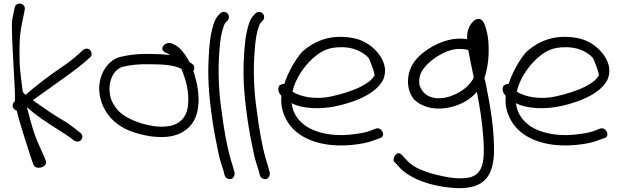

<svg xmlns="http://www.w3.org/2000/svg" viewBox="-20 -761 3361 1046"><path d="M60 -208C38 -192 51 -162 71 -159C74 -148 78 -133 81 -120C101 -46 138 63 156 120H157L161 134C173 169 240 151 230 117L225 103C221 92 207 63 186 15C165 -33 151 -85 136 -142L126 -178C176 -132 232 -96 301 -52C347 -23 370 -7 374 -3V-2C380 3 406 22 423 0C434 -14 427 -29 418 -38L409 -44C403 -50 383 -65 346 -92C300 -119 263 -142 232 -164C202 -185 179 -200 159 -215C183 -232 215 -256 251 -281C311 -324 396 -383 441 -422L469 -447C476 -452 479 -458 479 -466C479 -479 471 -496 453 -496C445 -496 438 -493 433 -489L403 -462C383 -444 356 -422 316 -395C243 -346 170 -289 119 -244C114 -249 109 -255 104 -260C97 -315 88 -379 87 -423C85 -515 85 -567 102 -645L115 -709C121 -744 68 -755 60 -720L47 -656C36 -602 70 -216 60 -208Z M567 -139C595 -100 640 -64 701 -43C754 -25 831 -6 908 -18C996 -34 1050 -92 1059 -178C1068 -240 1054 -306 1040 -354L1033 -373C1040 -384 1042 -401 1028 -412L1012 -423C1009 -430 1005 -436 1001 -443C986 -469 962 -501 934 -516L921 -522C885 -542 841 -497 879 -476L895 -468C899 -467 901 -465 906 -461C874 -465 837 -467 799 -467C731 -469 671 -461 625 -448C579 -433 545 -388 530 -341C506 -262 531 -188 567 -139ZM645 -396C685 -407 741 -413 797 -411C872 -411 930 -406 968 -386C991 -332 1013 -260 1004 -185C994 -104 938 -58 816 -74C726 -89 646 -125 612 -173C601 -188 592 -202 586 -219C560 -296 590 -378 645 -396Z M1218 211C1240 224 1261 205 1258 179L1254 166C1252 158 1247 139 1238 111C1215 34 1199 -63 1186 -165C1171 -268 1167 -380 1175 -480C1180 -544 1184 -577 1199 -619C1203 -631 1207 -636 1209 -638L1219 -648C1224 -653 1227 -660 1227 -668C1227 -685 1214 -696 1199 -696C1191 -696 1185 -693 1180 -688L1171 -679C1149 -657 1138 -617 1131 -580C1126 -558 1122 -526 1119 -485C1116 -445 1114 -398 1115 -342C1117 -234 1138 -84 1157 8C1166 58 1175 98 1184 127C1194 160 1200 172 1202 189C1202 190 1203 190 1203 191C1209 209 1212 208 1218 211Z M1410 211C1432 224 1453 205 1450 179L1446 166C1444 158 1439 139 1430 111C1407 34 1391 -63 1378 -165C1363 -268 1359 -380 1367 -480C1372 -544 1376 -577 1391 -619C1395 -631 1399 -636 1401 -638L1411 -648C1416 -653 1419 -660 1419 -668C1419 -685 1406 -696 1391 -696C1383 -696 1377 -693 1372 -688L1363 -679C1341 -657 1330 -617 1323 -580C1318 -558 1314 -526 1311 -485C1308 -445 1306 -398 1307 -342C1309 -234 1330 -84 1349 8C1358 58 1367 98 1376 127C1386 160 1392 172 1394 189C1394 190 1395 190 1395 191C1401 209 1404 208 1410 211Z M1500 -292C1489 -269 1503 -250 1513 -239C1509 -184 1519 -148 1541 -107C1588 -19 1709 45 1892 29C1947 24 1982 16 2010 6L2049 -8C2085 -17 2061 -70 2030 -61H2029L1990 -46C1967 -38 1931 -32 1882 -27C1786 -18 1702 -39 1651 -71C1606 -102 1575 -142 1569 -199C1597 -184 1633 -175 1685 -172C1771 -168 1847 -189 1905 -209C1976 -235 2041 -272 2069 -330V-331C2094 -394 2060 -452 2027 -486C1997 -516 1960 -544 1897 -555C1768 -576 1686 -531 1626 -479C1587 -434 1550 -368 1529 -304C1513 -304 1503 -296 1500 -292ZM1573 -262 1574 -264C1588 -329 1635 -399 1684 -443C1722 -476 1756 -499 1816 -503C1900 -510 1954 -480 1986 -448C1994 -439 2031 -341 2018 -347C2006 -325 1979 -306 1951 -292V-291H1950C1903 -267 1846 -249 1782 -235C1699 -217 1614 -234 1573 -262Z M2132 124 2160 155C2218 214 2331 257 2470 264C2623 268 2663 194 2671 81C2675 -54 2649 -193 2626 -308L2623 -321C2622 -326 2620 -330 2619 -336C2635 -381 2644 -444 2642 -503C2642 -539 2636 -576 2629 -600C2625 -614 2614 -666 2579 -657C2575 -656 2571 -654 2567 -652C2538 -631 2522 -592 2525 -548C2427 -562 2344 -517 2296 -482C2253 -451 2220 -412 2208 -362C2195 -306 2206 -256 2235 -220C2273 -182 2340 -157 2430 -176C2494 -190 2546 -222 2578 -261C2592 -189 2607 -97 2612 -24C2620 81 2622 177 2552 201H2551V202C2500 219 2427 208 2370 194C2298 178 2233 152 2201 117L2172 86C2167 80 2161 74 2152 74C2138 74 2124 90 2124 112C2124 117 2127 121 2132 124ZM2265 -298C2260 -338 2271 -369 2294 -395C2321 -428 2365 -460 2413 -480C2453 -496 2488 -498 2531 -489C2539 -446 2551 -386 2561 -340L2555 -327C2526 -281 2474 -245 2410 -230C2326 -213 2281 -249 2265 -298Z M2722 -292C2711 -269 2725 -250 2735 -239C2731 -184 2741 -148 2763 -107C2810 -19 2931 45 3114 29C3169 24 3204 16 3232 6L3271 -8C3307 -17 3283 -70 3252 -61H3251L3212 -46C3189 -38 3153 -32 3104 -27C3008 -18 2924 -39 2873 -71C2828 -102 2797 -142 2791 -199C2819 -184 2855 -175 2907 -172C2993 -168 3069 -189 3127 -209C3198 -235 3263 -272 3291 -330V-331C3316 -394 3282 -452 3249 -486C3219 -516 3182 -544 3119 -555C2990 -576 2908 -531 2848 -479C2809 -434 2772 -368 2751 -304C2735 -304 2725 -296 2722 -292ZM2795 -262 2796 -264C2810 -329 2857 -399 2906 -443C2944 -476 2978 -499 3038 -503C3122 -510 3176 -480 3208 -448C3216 -439 3253 -341 3240 -347C3228 -325 3201 -306 3173 -292V-291H3172C3125 -267 3068 -249 3004 -235C2921 -217 2836 -234 2795 -262Z"/></svg>

Font: Stray Cat
Style: BdExt
Weight: 700
Version: Version 1.0